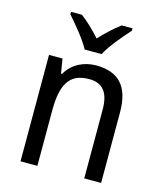

<svg xmlns="http://www.w3.org/2000/svg" viewBox="-114 -850 787 934"><g transform="rotate(15 279.5 -383.0)"><path d="M239 -606H324C347 -651 402 -715 437 -754V-766H382C347 -739 316 -711 281 -673C249 -709 213 -743 182 -766H127V-754C163 -713 215 -651 239 -606ZM313 -546C252 -546 194 -518 163 -463H158L146 -536H78V0H163V-278C163 -408 197 -473 298 -473C368 -473 399 -430 399 -345V0H484V-355C484 -487 426 -546 313 -546Z"/></g></svg>

Font: Noto Sans Bengali UI SemiCondensed
Style: Regular
Weight: 400
Width: 4
Designer: Jelle Bosma - Monotype Design Team
Foundry: Monotype Imaging Inc.
Version: Version 2.003